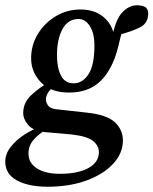

<svg xmlns="http://www.w3.org/2000/svg" viewBox="-45 -490 582 728"><path d="M43 -62Q43 -100 72.5 -128.5Q102 -157 153 -186L168 -173Q141 -147 135 -135Q129 -123 129 -113Q129 -101 138 -89Q147 -77 175 -75L284 -63Q360 -55 390.5 -26.5Q421 2 421 43Q421 91 384 131Q347 171 282.5 194.5Q218 218 136 218Q63 218 19 194Q-25 170 -25 123Q-25 93 -4 66.5Q17 40 49 19.5Q81 -1 117 -13L135 -2Q100 19 81.5 41Q63 63 63 92Q63 128 95 148.5Q127 169 182 169Q251 169 290.5 147Q330 125 330 87Q330 63 308.5 45Q287 27 228 20L126 11Q81 6 62 -16Q43 -38 43 -62ZM234 -174Q268 -174 290.5 -208.5Q313 -243 313 -317Q313 -365 295 -392Q277 -419 251 -418Q212 -417 191.5 -379Q171 -341 171 -280Q171 -234 186 -204Q201 -174 234 -174ZM73 -269Q73 -319 98.5 -361Q124 -403 166.5 -428.5Q209 -454 260 -454Q317 -454 351.5 -422Q386 -390 388 -344H379Q393 -416 418.5 -443Q444 -470 475 -470Q497 -470 509 -461Q512 -457 514.5 -452Q517 -447 517 -440Q517 -403 488 -387.5Q459 -372 403 -357L424 -386Q417 -369 412.5 -351.5Q408 -334 403 -312Q382 -228 337 -183.5Q292 -139 217 -139Q148 -139 110.5 -177.5Q73 -216 73 -269Z"/></svg>

Font: Lisu Bosa ExtraBold
Style: Italic
Weight: 800
Italic angle: -19°
Designer: David Morse, Annie Olsen, Victor Gaultney, Frank Grießhammer (Latin)
Foundry: SIL International
Version: Version 2.000